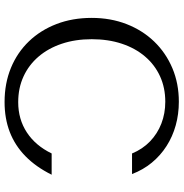

<svg xmlns="http://www.w3.org/2000/svg" viewBox="-2 -762 775 810"><g transform="rotate(90 385.0 -357.5)"><path d="M410.9 10.2Q332.1 10.2 267 -16.6Q201.9 -43.4 154.8 -92.6Q107.6 -141.8 81.8 -209.1Q56 -276.3 56 -357.3Q56 -437.1 82.1 -504.3Q108.2 -571.5 155.7 -620.9Q203.2 -670.2 267.9 -697.6Q332.6 -725 409.8 -725Q462 -725 509.4 -711.8Q556.7 -698.7 596.6 -673.1Q636.5 -647.6 666.7 -611Q696.9 -574.5 714.8 -527.5H628Q609.5 -572.1 577 -603.4Q544.4 -634.8 501.7 -651.3Q459.1 -667.8 409.5 -667.8Q350.6 -667.8 302.2 -645.6Q253.8 -623.4 218.8 -582.3Q183.7 -541.2 164.8 -484.1Q145.9 -427 145.9 -357.5Q145.9 -287.9 165.1 -231Q184.2 -174.1 219.4 -133Q254.6 -91.9 303.3 -69.6Q352 -47.3 411.5 -47.3Q483.6 -47.3 539.2 -83.8Q594.8 -120.2 627.9 -188.4H717.6Q684.6 -121.9 639.4 -77.8Q594.3 -33.7 537.3 -11.7Q480.3 10.2 410.9 10.2Z"/></g></svg>

Font: Russolo 10pt ExtraLight
Style: Regular
Weight: 200
Designer: Micah Stupak-Hahn
Version: Version 1.000